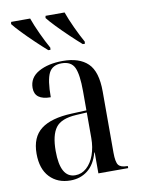

<svg xmlns="http://www.w3.org/2000/svg" viewBox="-87 -825 660 895"><g transform="rotate(-10 243.0 -378.0)"><path d="M174 10Q113 10 76 -29Q39 -68 39 -140Q39 -218 87 -255Q135 -292 233 -296L303 -299V-389Q303 -469 287.5 -502Q272 -535 227 -535Q183 -535 166.5 -502Q150 -469 150 -388Q74 -388 74 -445Q74 -494 119.5 -519.5Q165 -545 234 -545Q312 -545 352.5 -506Q393 -467 393 -372V-83Q393 -38 404 -24Q415 -10 445 -10H448V0H307V-99H305Q290 -44 255.5 -17Q221 10 174 10ZM200 -10Q230 -10 253.5 -31Q277 -52 290 -88Q303 -124 303 -168V-289L252 -286Q181 -282 155 -247Q129 -212 129 -137Q129 -10 200 -10ZM177 -606Q153 -627 123 -655.5Q93 -684 66.5 -711.5Q40 -739 27 -756L29 -766H119Q131 -732 150.5 -690Q170 -648 188 -616L187 -606ZM340 -606Q316 -627 286 -655.5Q256 -684 229.5 -711.5Q203 -739 190 -756L192 -766H282Q294 -732 313.5 -690Q333 -648 351 -616L350 -606Z"/></g></svg>

Font: Noto Serif Display Condensed
Style: Regular
Weight: 400
Width: 3
Designer: Monotype Design Team
Foundry: Monotype Imaging Inc.
Version: Version 2.009